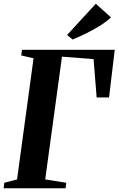

<svg xmlns="http://www.w3.org/2000/svg" viewBox="-24 -1010 636 1030"><path d="M-4.5 0 -1 -29.5 67.5 -47.5 156 -697.5 90 -712.5 94 -743H591.5L561 -487H494.5L478 -693L308.5 -706L218.5 -47.5L331.5 -29.5L328 0ZM365.5 -798 336 -822.5 490 -990 571.5 -916.5Q543 -890.5 507.2 -868.8Q471.5 -847 434.8 -829.2Q398 -811.5 365.5 -798Z"/></svg>

Font: Merriweather 96pt
Style: Bold Italic
Weight: 700
Italic angle: -7.8°
Version: Version 2.101